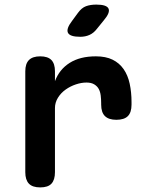

<svg xmlns="http://www.w3.org/2000/svg" viewBox="-20 -805 640 835"><path d="M155 10Q121 10 105.5 -6.5Q90 -23 90 -56V-495Q90 -528 106 -544Q122 -560 155 -560Q188 -560 203.5 -544Q219 -528 219 -495V-452Q238 -503 283 -531.5Q328 -560 397 -560Q440 -560 469.5 -545.5Q499 -531 517.5 -504.5Q536 -478 544 -441Q552 -404 552 -361V-350Q552 -316 536 -300Q520 -284 486 -284Q453 -284 436.5 -300Q420 -316 420 -350V-355Q420 -373 418 -389.5Q416 -406 409.5 -418Q403 -430 390 -438Q377 -446 356 -446Q334 -446 310 -438Q286 -430 265.5 -415.5Q245 -401 232 -380Q219 -359 219 -335V-56Q219 -23 204 -6.5Q189 10 155 10ZM329 -645Q284 -645 275.5 -662.5Q267 -680 294 -715L319 -749Q335 -771 354 -778Q373 -785 399 -785Q444 -785 452 -767.5Q460 -750 431 -716L401 -679Q387 -661 369 -653Q351 -645 329 -645Z"/></svg>

Font: Maple Mono Normal NL
Style: Bold
Weight: 700
Monospace: yes
Designer: subframe7536
Version: Version 7.000